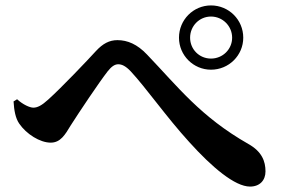

<svg xmlns="http://www.w3.org/2000/svg" viewBox="-20 -729 1040 708"><path d="M640 -590C640 -525 693 -472 758 -472C824 -472 877 -525 877 -590C877 -656 824 -709 758 -709C693 -709 640 -656 640 -590ZM681 -590C681 -633 715 -668 758 -668C801 -668 836 -633 836 -590C836 -547 801 -513 758 -513C715 -513 681 -547 681 -590ZM30 -355C32 -322 37 -293 51 -273C77 -235 127 -203 167 -203C203 -203 220 -232 241 -267C273 -317 343 -422 377 -466C392 -485 404 -492 416 -492C429 -492 443 -486 462 -466C518 -406 594 -297 678 -205C762 -112 846 -41 902 -41C938 -41 959 -64 959 -97C959 -134 946 -170 896 -198C719 -299 637 -408 522 -528C486 -566 450 -581 413 -581C383 -581 359 -568 334 -541C303 -507 208 -407 158 -362C134 -340 118 -332 103 -332C90 -332 65 -343 43 -363Z"/></svg>

Font: Noto Serif SC
Style: Bold
Weight: 700
Designer: Ryoko NISHIZUKA 西塚涼子 (kana & ideographs); Frank Grießhammer (Latin, Greek & Cyrillic); Wenlong ZHANG 张文龙 (bopomofo); San
Foundry: Adobe
Version: Version 2.001;hotconv 1.1.0;makeotfexe 2.6.0